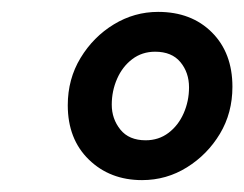

<svg xmlns="http://www.w3.org/2000/svg" viewBox="-20 -706 411 323"><path d="M219 -403Q165 -403 129.5 -437.5Q94 -472 94 -529Q94 -573 115.5 -608.5Q137 -644 171.5 -665Q206 -686 246 -686Q302 -686 336.5 -651.5Q371 -617 371 -560Q371 -516 350 -481Q329 -446 294.5 -424.5Q260 -403 219 -403ZM225 -470Q247 -470 263.5 -482.5Q280 -495 289 -515.5Q298 -536 298 -559Q298 -584 283.5 -601.5Q269 -619 241 -619Q219 -619 202.5 -606.5Q186 -594 177 -573.5Q168 -553 168 -530Q168 -506 182.5 -488Q197 -470 225 -470Z"/></svg>

Font: Source Sans 3
Style: Bold Italic
Weight: 700
Italic angle: -11°
Designer: Paul D. Hunt
Foundry: Adobe
Version: Version 3.052;hotconv 1.1.0;makeotfexe 2.6.0